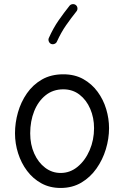

<svg xmlns="http://www.w3.org/2000/svg" viewBox="-20 -888 606 937"><path d="M289.1 -525.4Q344.7 -525.4 386.5 -502Q428.2 -478.5 456.3 -440.2Q484.4 -401.9 498.3 -355.5Q512.2 -309.1 512.2 -262.7Q512.2 -211.4 496.6 -159.9Q481 -108.4 450.9 -65.7Q420.9 -22.9 377 3.2Q333 29.3 275.9 29.3Q223.1 29.3 181.9 6.6Q140.6 -16.1 112.1 -54.2Q83.5 -92.3 68.4 -139.9Q53.2 -187.5 53.2 -237.3Q53.2 -288.6 67.6 -339.4Q82 -390.1 111.3 -432.4Q140.6 -474.6 184.8 -500Q229 -525.4 289.1 -525.4ZM289.1 -452.1Q238.8 -452.1 202.4 -422.9Q166 -393.6 146.7 -345Q127.4 -296.4 127.4 -237.3Q127.4 -182.6 147 -138.9Q166.5 -95.2 200.2 -69.6Q233.9 -43.9 275.9 -43.9Q322.3 -43.9 359.1 -74.5Q396 -105 417.5 -155Q439 -205.1 439 -262.7Q439 -313.5 420.4 -356.7Q401.9 -399.9 368.2 -426Q334.5 -452.1 289.1 -452.1ZM350.1 -863.3Q356.9 -857.9 357.9 -848.9Q358.9 -839.8 353.5 -833Q326.2 -798.8 302.2 -764.4Q278.3 -730 257.8 -685.1Q254.4 -677.2 245.8 -673.8Q237.3 -670.4 229 -673.8Q221.2 -677.7 218 -686.3Q214.8 -694.8 218.3 -702.6Q240.2 -751.5 266.1 -788.6Q292 -825.7 319.3 -859.9Q324.7 -866.7 334 -867.7Q343.3 -868.7 350.1 -863.3Z"/></svg>

Font: Mikhak-DS1-FD Regular
Style: Regular
Weight: 400
Designer: Amin Abedi
Version: Version 3.2